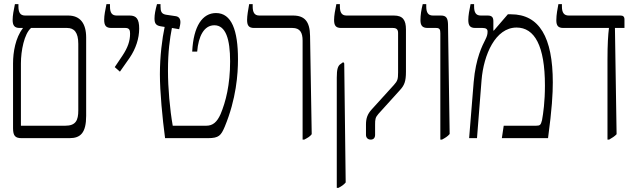

<svg xmlns="http://www.w3.org/2000/svg" viewBox="-20 -667 3072 927"><path d="M84 0H316C369 0 396 -26 396 -108V-486C396 -554 367 -592 309 -592H101C77 -592 69 -608 69 -636V-647H52C46 -619 41 -591 41 -571C41 -544 50 -532 75 -532H90V-530C55 -485 43 -416 43 -361V-48C43 -11 54 0 84 0ZM81 -60V-361C81 -422 97 -504 130 -532H304C338 -532 358 -511 358 -455V-134C358 -86 346 -60 295 -60Z M559 -321 606 -388C636 -432 652 -482 652 -529C652 -576 638 -592 606 -592H543C521 -592 511 -605 511 -635V-647H494C488 -617 483 -593 483 -572C483 -543 492 -532 518 -532H586C606 -532 608 -519 608 -504C608 -469 597 -437 571 -398L534 -343Z M777 0H984C1037 0 1047 -13 1065 -55C1121 -190 1129 -310 1129 -381C1129 -521 1098 -604 1023 -604C958 -604 914 -542 908 -418H932C938 -492 965 -545 1015 -545C1070 -545 1091 -478 1091 -371C1091 -257 1070 -176 1045 -116C1028 -78 1008 -60 976 -60H814C800 -139 791 -243 791 -325C791 -420 800 -480 810 -532L845 -526C848 -539 851 -550 851 -560C851 -577 843 -587 828 -589L781 -596C760 -600 755 -611 755 -636V-647H738C730 -618 726 -597 726 -578C726 -555 732 -544 756 -540L775 -537C763 -482 752 -395 752 -309C752 -224 764 -97 777 0Z M1441 7H1449C1464 -1 1476 -7 1485 -19L1477 -494C1476 -563 1451 -592 1395 -592H1232C1208 -592 1200 -608 1200 -636V-647H1183C1178 -619 1173 -591 1173 -571C1173 -544 1181 -532 1207 -532H1392C1429 -532 1441 -509 1441 -471Z M1770 7C1784 7 1791 -2 1791 -16V-66C1791 -90 1792 -100 1807 -117L1911 -232C1932 -255 1940 -273 1940 -321V-525C1940 -570 1925 -592 1882 -592H1653C1629 -592 1621 -608 1621 -636V-647H1604C1598 -619 1593 -591 1593 -571C1593 -544 1601 -532 1627 -532H1877C1894 -532 1902 -525 1902 -508V-317C1902 -284 1899 -276 1882 -257L1774 -138C1754 -116 1747 -95 1747 -66V-16C1747 -2 1756 7 1770 7ZM1606 240H1614C1628 233 1640 225 1649 214L1642 -361L1637 -367L1626 -359C1611 -350 1606 -333 1606 -292Z M2106 7H2114C2129 -1 2141 -8 2151 -20L2143 -551C2142 -580 2134 -592 2109 -592H2070C2046 -592 2038 -608 2038 -636V-647H2021C2014 -620 2010 -594 2010 -570C2010 -544 2019 -532 2045 -532H2086C2103 -532 2106 -524 2106 -506Z M2245 0H2283L2305 -280C2315 -403 2372 -534 2474 -534C2561 -534 2611 -446 2611 -254C2611 -176 2603 -120 2597 -87C2591 -64 2588 -60 2568 -60H2412L2403 0H2626C2645 -141 2649 -214 2649 -269C2649 -487 2584 -598 2447 -598H2432L2364 -519L2362 -520V-564C2362 -581 2357 -592 2335 -592H2301C2277 -592 2269 -608 2269 -636V-647H2252C2246 -619 2241 -591 2241 -571C2241 -544 2249 -532 2275 -532H2310C2327 -532 2334 -526 2334 -515C2334 -502 2332 -493 2323 -475C2310 -449 2277 -388 2267 -271Z M2913 7H2921C2935 -1 2948 -9 2957 -19L2949 -532H2995V-573C2995 -587 2988 -592 2976 -592H2726C2703 -592 2693 -606 2693 -636V-647H2676C2672 -625 2666 -597 2666 -569C2666 -543 2675 -532 2700 -532H2920V-531C2916 -498 2913 -454 2913 -379Z"/></svg>

Font: Noto Serif Hebrew Condensed Light
Style: Regular
Weight: 300
Width: 3
Designer: Monotype Design Team
Foundry: Monotype Imaging Inc.
Version: Version 2.004